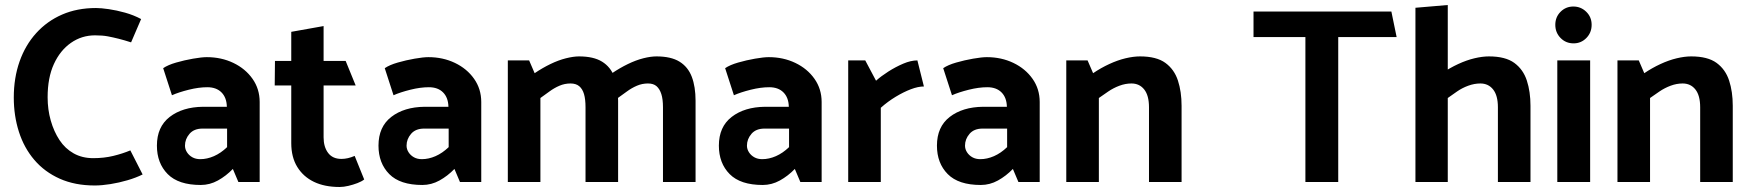

<svg xmlns="http://www.w3.org/2000/svg" viewBox="-20 -726 6985 766"><path d="M543 -650Q513 -666 479 -675.5Q445 -685 414 -689.5Q383 -694 363 -694Q288 -694 228 -668Q168 -642 124.5 -594Q81 -546 58 -480.5Q35 -415 35 -337Q35 -264 55.5 -200Q76 -136 117 -88Q158 -40 218.5 -13Q279 14 358 14Q386 14 420.5 8.5Q455 3 489 -7Q523 -17 549 -30L500 -126Q469 -113 432 -104Q395 -95 352 -95Q308 -95 274 -114Q240 -133 217.5 -167Q195 -201 182.5 -245Q170 -289 170 -338Q170 -416 195 -470.5Q220 -525 263 -555Q306 -585 359 -585Q389 -585 410 -581Q431 -577 453 -571.5Q475 -566 503 -557Z M718 -145Q718 -171 736 -192Q754 -213 788 -213H886V-139Q861 -115 833.5 -103Q806 -91 779 -91Q761 -91 747.5 -98.5Q734 -106 726 -118.5Q718 -131 718 -145ZM666 -346Q693 -358 733 -368Q773 -378 807 -378Q843 -378 863.5 -357.5Q884 -337 885 -301V-300H790Q708 -299 657 -259.5Q606 -220 606 -145Q606 -75 649 -31.5Q692 12 781 12Q817 12 849.5 -6Q882 -24 909 -52L931 0H1016V-319Q1016 -371 987.5 -411.5Q959 -452 911 -475Q863 -498 805 -498Q785 -498 750.5 -492Q716 -486 683 -476.5Q650 -467 631 -454Z M1359 -483H1271V-622L1142 -599V-483H1077L1076 -385H1142V-155Q1142 -99 1166 -60Q1190 -21 1232.5 -0.5Q1275 20 1335 20Q1351 20 1370 15.5Q1389 11 1406 4.5Q1423 -2 1433 -10L1395 -104Q1381 -98 1368 -95Q1355 -92 1342 -92Q1307 -92 1289 -116Q1271 -140 1271 -178V-385H1399Z M1602 -145Q1602 -171 1620 -192Q1638 -213 1672 -213H1770V-139Q1745 -115 1717.5 -103Q1690 -91 1663 -91Q1645 -91 1631.5 -98.5Q1618 -106 1610 -118.5Q1602 -131 1602 -145ZM1550 -346Q1577 -358 1617 -368Q1657 -378 1691 -378Q1727 -378 1747.5 -357.5Q1768 -337 1769 -301V-300H1674Q1592 -299 1541 -259.5Q1490 -220 1490 -145Q1490 -75 1533 -31.5Q1576 12 1665 12Q1701 12 1733.5 -6Q1766 -24 1793 -52L1815 0H1900V-319Q1900 -371 1871.5 -411.5Q1843 -452 1795 -475Q1747 -498 1689 -498Q1669 -498 1634.5 -492Q1600 -486 1567 -476.5Q1534 -467 1515 -454Z M2136 0V-335Q2153 -347 2172 -361Q2191 -375 2212 -384Q2233 -393 2256 -393Q2278 -393 2291 -382Q2304 -371 2310 -350.5Q2316 -330 2316 -298V0H2446V-324Q2446 -380 2431 -419.5Q2416 -459 2382 -480Q2348 -501 2290 -501Q2268 -501 2238 -493.5Q2208 -486 2176 -470.5Q2144 -455 2113 -434L2091 -485H2006V0ZM2445 -335Q2462 -347 2481 -361Q2500 -375 2521 -384Q2542 -393 2565 -393Q2587 -393 2599.5 -382Q2612 -371 2618.5 -350.5Q2625 -330 2625 -298V0H2755V-324Q2755 -380 2740 -419.5Q2725 -459 2691 -480Q2657 -501 2599 -501Q2576 -501 2546.5 -493.5Q2517 -486 2485 -470.5Q2453 -455 2422 -434Z M2960 -145Q2960 -171 2978 -192Q2996 -213 3030 -213H3128V-139Q3103 -115 3075.5 -103Q3048 -91 3021 -91Q3003 -91 2989.5 -98.5Q2976 -106 2968 -118.5Q2960 -131 2960 -145ZM2908 -346Q2935 -358 2975 -368Q3015 -378 3049 -378Q3085 -378 3105.5 -357.5Q3126 -337 3127 -301V-300H3032Q2950 -299 2899 -259.5Q2848 -220 2848 -145Q2848 -75 2891 -31.5Q2934 12 3023 12Q3059 12 3091.5 -6Q3124 -24 3151 -52L3173 0H3258V-319Q3258 -371 3229.5 -411.5Q3201 -452 3153 -475Q3105 -498 3047 -498Q3027 -498 2992.5 -492Q2958 -486 2925 -476.5Q2892 -467 2873 -454Z M3494 0V-296Q3522 -321 3553.5 -340Q3585 -359 3614 -370Q3643 -381 3666 -381L3640 -485Q3614 -485 3583.5 -472Q3553 -459 3524 -440.5Q3495 -422 3475 -404L3432 -485H3364V0Z M3830 -145Q3830 -171 3848 -192Q3866 -213 3900 -213H3998V-139Q3973 -115 3945.5 -103Q3918 -91 3891 -91Q3873 -91 3859.5 -98.5Q3846 -106 3838 -118.5Q3830 -131 3830 -145ZM3778 -346Q3805 -358 3845 -368Q3885 -378 3919 -378Q3955 -378 3975.5 -357.5Q3996 -337 3997 -301V-300H3902Q3820 -299 3769 -259.5Q3718 -220 3718 -145Q3718 -75 3761 -31.5Q3804 12 3893 12Q3929 12 3961.5 -6Q3994 -24 4021 -52L4043 0H4128V-319Q4128 -371 4099.5 -411.5Q4071 -452 4023 -475Q3975 -498 3917 -498Q3897 -498 3862.5 -492Q3828 -486 3795 -476.5Q3762 -467 3743 -454Z M4364 0V-335Q4381 -347 4401.5 -361Q4422 -375 4446 -384Q4470 -393 4494 -393Q4526 -393 4545 -369Q4564 -345 4564 -298V0H4694V-304Q4694 -360 4679.5 -404.5Q4665 -449 4629.5 -475Q4594 -501 4528 -501Q4502 -501 4470.5 -493.5Q4439 -486 4405.5 -470.5Q4372 -455 4341 -434L4319 -485H4234V0Z M5531 -680H4981V-578H5188V0H5319V-578H5552Z M5756 -335Q5773 -347 5793 -361Q5813 -375 5837.5 -384Q5862 -393 5886 -393Q5918 -393 5937 -369Q5956 -345 5956 -298V0H6086V-304Q6086 -360 6071.5 -404.5Q6057 -449 6021.5 -475Q5986 -501 5920 -501Q5894 -501 5862.5 -493.5Q5831 -486 5797.5 -470.5Q5764 -455 5733 -434ZM5756 0V-706L5627 -695V0Z M6324 0V-485H6193V0ZM6258 -553Q6288 -553 6309 -574.5Q6330 -596 6330 -627Q6330 -658 6308.5 -679Q6287 -700 6257 -700Q6227 -700 6206 -679Q6185 -658 6185 -627Q6185 -596 6206 -574.5Q6227 -553 6258 -553Z M6563 0V-335Q6580 -347 6600.5 -361Q6621 -375 6645 -384Q6669 -393 6693 -393Q6725 -393 6744 -369Q6763 -345 6763 -298V0H6893V-304Q6893 -360 6878.5 -404.5Q6864 -449 6828.5 -475Q6793 -501 6727 -501Q6701 -501 6669.5 -493.5Q6638 -486 6604.5 -470.5Q6571 -455 6540 -434L6518 -485H6433V0Z"/></svg>

Font: Catamaran Thin
Style: Bold
Weight: 700
Version: Version 2.000